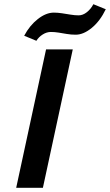

<svg xmlns="http://www.w3.org/2000/svg" viewBox="-20 -893 523 913"><path d="M57 0 199 -658H326L184 0ZM153 -699 95 -723Q121 -772 160 -802.5Q199 -833 236 -833Q254 -833 274 -830Q294 -827 315 -823.5Q336 -820 354 -820Q374 -820 393 -835Q412 -850 424 -873L483 -849Q456 -793 416.5 -760.5Q377 -728 340 -728Q318 -728 297.5 -731.5Q277 -735 258.5 -738Q240 -741 222 -741Q202 -741 183 -729Q164 -717 153 -699Z"/></svg>

Font: Ysabeau Infant
Style: Bold Italic
Weight: 700
Italic angle: -12°
Designer: Christian Thalmann (Catharsis Fonts)
Version: Version 2.001;gftools[0.9.30]; featfreeze: ss01,ss02,lnum